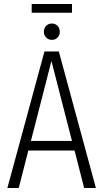

<svg xmlns="http://www.w3.org/2000/svg" viewBox="-20 -943 518 963"><path d="M402 0 354 -188H122L74 0H17L203 -685H275L461 0ZM135 -236H341L238 -637ZM280 -783Q280 -767 269 -755Q258 -743 240 -743Q223 -743 211.5 -755Q200 -767 200 -783Q200 -801 211 -813Q222 -825 240 -825Q258 -825 269 -813Q280 -801 280 -783ZM341 -879H139V-923H341Z"/></svg>

Font: Fira Sans Extra Condensed Light
Style: Regular
Weight: 300
Width: 1
Designer: Carrois Corporate & Edenspiekermann AG
Foundry: Carrois Corporate GbR & Edenspiekermann AG
Version: Version 4.203